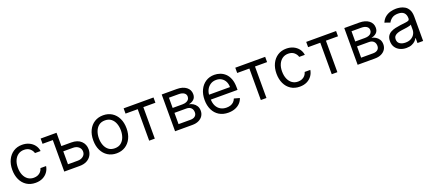

<svg xmlns="http://www.w3.org/2000/svg" viewBox="62 -1609 6000 2677"><g transform="rotate(-20 3062.5 -270.5)"><path d="M298.3 11.2Q221.7 11.2 166.3 -24.9Q110.8 -61 81.1 -124.5Q51.3 -188 51.3 -270Q51.3 -353 82 -416.7Q112.8 -480.5 168 -516.6Q223.1 -552.7 296.9 -552.7Q354.5 -552.7 400.6 -531.2Q446.8 -509.8 476.3 -471.4Q505.9 -433.1 512.7 -382.3H429.2Q419.4 -419.4 386.5 -448.2Q353.5 -477.1 298.3 -477.1Q249.5 -477.1 212.6 -451.7Q175.8 -426.3 155.3 -380.4Q134.8 -334.5 134.8 -272.9Q134.8 -210 155 -162.8Q175.3 -115.7 211.9 -89.8Q248.5 -64 298.3 -64Q331.1 -64 357.7 -75.2Q384.3 -86.4 402.8 -107.9Q421.4 -129.4 429.2 -159.2H512.7Q505.4 -110.8 477.5 -72.3Q449.7 -33.7 404.3 -11.2Q358.9 11.2 298.3 11.2Z M724.6 -545.4V-467.3H572.3V-545.4ZM796.9 -348.1H953.1Q1048.8 -348.1 1099.6 -299.3Q1150.4 -250.5 1150.4 -176.3Q1150.4 -127.4 1127.7 -87.4Q1105 -47.4 1061 -23.7Q1017.1 0 953.1 0H724.6V-545.4H808.1V-78.1H953.1Q1002.9 -78.1 1034.9 -104.5Q1066.9 -130.9 1066.9 -171.9Q1066.9 -215.3 1034.9 -242.7Q1002.9 -270 953.1 -270H796.9Z M1500 11.2Q1426.3 11.2 1370.6 -23.9Q1314.9 -59.1 1283.9 -122.3Q1252.9 -185.5 1252.9 -270Q1252.9 -355.5 1283.9 -418.9Q1314.9 -482.4 1370.6 -517.6Q1426.3 -552.7 1500 -552.7Q1573.7 -552.7 1629.4 -517.6Q1685.1 -482.4 1716.1 -418.7Q1747.1 -355 1747.1 -270Q1747.1 -185.5 1716.1 -122.3Q1685.1 -59.1 1629.4 -23.9Q1573.7 11.2 1500 11.2ZM1500 -64Q1556.2 -64 1592.3 -92.8Q1628.4 -121.6 1645.8 -168.5Q1663.1 -215.3 1663.1 -270Q1663.1 -324.7 1645.8 -371.8Q1628.4 -418.9 1592.3 -448Q1556.2 -477.1 1500 -477.1Q1443.8 -477.1 1407.7 -448Q1371.6 -418.9 1354 -371.8Q1336.4 -324.7 1336.4 -270Q1336.4 -215.3 1354 -168.5Q1371.6 -121.6 1407.7 -92.8Q1443.8 -64 1500 -64Z M1803.7 -467.3V-545.4H2247.1V-467.3H2067.9V0H1984.4V-467.3Z M2368.7 0V-545.4H2591.8Q2679.7 -545.4 2731.7 -505.6Q2783.7 -465.8 2783.7 -400.4Q2783.7 -350.6 2754.2 -323.5Q2724.6 -296.4 2678.2 -287.1Q2708.5 -282.7 2737.1 -265.6Q2765.6 -248.5 2784.4 -219Q2803.2 -189.5 2803.2 -146.5Q2803.2 -104.5 2782 -71.5Q2760.7 -38.6 2720.9 -19.3Q2681.2 0 2626 0ZM2448.2 -76.7H2626Q2669.4 -76.7 2693.8 -97.2Q2718.3 -117.7 2718.3 -153.3Q2718.3 -195.8 2693.6 -220Q2668.9 -244.1 2626 -244.1H2448.2ZM2448.2 -316.9H2591.8Q2625.5 -316.9 2649.7 -326.2Q2673.8 -335.4 2686.8 -353Q2699.7 -370.6 2699.7 -395Q2699.7 -429.7 2670.9 -449.2Q2642.1 -468.8 2591.8 -468.8H2448.2Z M3158.2 11.2Q3079.6 11.2 3022.7 -23.7Q2965.8 -58.6 2935.1 -121.6Q2904.3 -184.6 2904.3 -268.6Q2904.3 -352.5 2935.1 -416.5Q2965.8 -480.5 3021 -516.6Q3076.2 -552.7 3149.9 -552.7Q3192.4 -552.7 3233.9 -538.3Q3275.4 -523.9 3309.6 -492.2Q3343.8 -460.4 3364 -408.2Q3384.3 -356 3384.3 -279.8V-244.1H2963.9V-316.9H3298.8Q3298.8 -363.3 3280.8 -399.4Q3262.7 -435.5 3229 -456.3Q3195.3 -477.1 3149.9 -477.1Q3099.6 -477.1 3063.2 -452.4Q3026.9 -427.7 3007.3 -388.4Q2987.8 -349.1 2987.8 -304.2V-255.9Q2987.8 -193.8 3009.3 -151.1Q3030.8 -108.4 3069.1 -86.2Q3107.4 -64 3158.2 -64Q3191.4 -64 3218.3 -73.2Q3245.1 -82.5 3264.6 -101.6Q3284.2 -120.6 3294.9 -148.9L3376 -126.5Q3363.3 -85.4 3333 -54.2Q3302.7 -22.9 3258.1 -5.9Q3213.4 11.2 3158.2 11.2Z M3460.4 -467.3V-545.4H3903.8V-467.3H3724.6V0H3641.1V-467.3Z M4218.8 11.2Q4142.1 11.2 4086.7 -24.9Q4031.2 -61 4001.5 -124.5Q3971.7 -188 3971.7 -270Q3971.7 -353 4002.4 -416.7Q4033.2 -480.5 4088.4 -516.6Q4143.6 -552.7 4217.3 -552.7Q4274.9 -552.7 4321 -531.2Q4367.2 -509.8 4396.7 -471.4Q4426.3 -433.1 4433.1 -382.3H4349.6Q4339.8 -419.4 4306.9 -448.2Q4273.9 -477.1 4218.8 -477.1Q4169.9 -477.1 4133.1 -451.7Q4096.2 -426.3 4075.7 -380.4Q4055.2 -334.5 4055.2 -272.9Q4055.2 -210 4075.4 -162.8Q4095.7 -115.7 4132.3 -89.8Q4168.9 -64 4218.8 -64Q4251.5 -64 4278.1 -75.2Q4304.7 -86.4 4323.2 -107.9Q4341.8 -129.4 4349.6 -159.2H4433.1Q4425.8 -110.8 4397.9 -72.3Q4370.1 -33.7 4324.7 -11.2Q4279.3 11.2 4218.8 11.2Z M4512.7 -467.3V-545.4H4956.1V-467.3H4776.9V0H4693.4V-467.3Z M5077.6 0V-545.4H5300.8Q5388.7 -545.4 5440.7 -505.6Q5492.7 -465.8 5492.7 -400.4Q5492.7 -350.6 5463.1 -323.5Q5433.6 -296.4 5387.2 -287.1Q5417.5 -282.7 5446 -265.6Q5474.6 -248.5 5493.4 -219Q5512.2 -189.5 5512.2 -146.5Q5512.2 -104.5 5491 -71.5Q5469.7 -38.6 5429.9 -19.3Q5390.1 0 5335 0ZM5157.2 -76.7H5335Q5378.4 -76.7 5402.8 -97.2Q5427.2 -117.7 5427.2 -153.3Q5427.2 -195.8 5402.6 -220Q5377.9 -244.1 5335 -244.1H5157.2ZM5157.2 -316.9H5300.8Q5334.5 -316.9 5358.6 -326.2Q5382.8 -335.4 5395.8 -353Q5408.7 -370.6 5408.7 -395Q5408.7 -429.7 5379.9 -449.2Q5351.1 -468.8 5300.8 -468.8H5157.2Z M5799.3 12.7Q5747.6 12.7 5705.3 -7.1Q5663.1 -26.9 5638.2 -64.2Q5613.3 -101.6 5613.3 -154.8Q5613.3 -201.7 5631.6 -231Q5649.9 -260.3 5680.9 -276.9Q5711.9 -293.5 5749.3 -302Q5786.6 -310.5 5824.7 -315.4Q5874.5 -321.8 5905.5 -325.2Q5936.5 -328.6 5950.9 -336.7Q5965.3 -344.7 5965.3 -365.2V-367.7Q5965.3 -420.4 5936.8 -449.5Q5908.2 -478.5 5850.6 -478.5Q5790.5 -478.5 5756.3 -452.4Q5722.2 -426.3 5708.5 -396.5L5628.9 -424.8Q5650.4 -474.6 5686 -502.4Q5721.7 -530.3 5763.9 -541.5Q5806.2 -552.7 5847.7 -552.7Q5874 -552.7 5908.2 -546.4Q5942.4 -540 5974.6 -521Q6006.8 -502 6028.1 -463.1Q6049.3 -424.3 6049.3 -359.4V0H5965.3V-73.7H5960.9Q5952.6 -56.2 5932.9 -35.9Q5913.1 -15.6 5879.9 -1.5Q5846.7 12.7 5799.3 12.7ZM5812 -62.5Q5861.8 -62.5 5896 -82Q5930.2 -101.6 5947.8 -132.6Q5965.3 -163.6 5965.3 -197.3V-273.9Q5960 -267.6 5942.1 -262.5Q5924.3 -257.3 5901.1 -253.7Q5877.9 -250 5856 -247.3Q5834 -244.6 5820.3 -242.7Q5787.6 -238.3 5759.5 -229Q5731.4 -219.7 5714.1 -201.2Q5696.8 -182.6 5696.8 -150.4Q5696.8 -106.9 5729.2 -84.7Q5761.7 -62.5 5812 -62.5Z"/></g></svg>

Font: Sahel VF Regular
Style: Regular
Weight: 400
Foundry: Saber Rastikerdar (saber.rastikerdar@gmail.com)
Version: Version 3.4.0